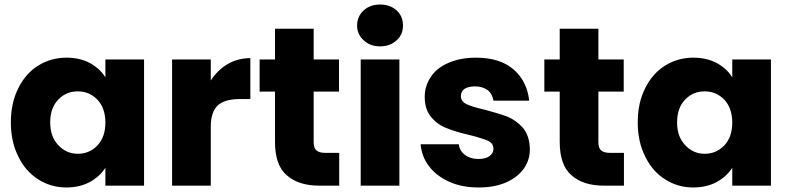

<svg xmlns="http://www.w3.org/2000/svg" viewBox="-20 -821 3491 849"><path d="M28 -280C28 -280 28 -280 28 -280C28 -223 39 -172 61 -129C82 -85 112 -51 149 -28C186 -4 228 8 273 8C273 8 273 8 273 8C312 8 347 0 377 -16C406 -32 429 -53 446 -79C446 -79 446 0 446 0C446 0 617 0 617 0C617 0 617 -558 617 -558C617 -558 446 -558 446 -558C446 -558 446 -479 446 -479C446 -479 446 -479 446 -479C430 -505 407 -526 378 -542C348 -558 313 -566 274 -566C274 -566 274 -566 274 -566C228 -566 186 -554 149 -531C112 -508 82 -474 61 -431C39 -388 28 -337 28 -280ZM446 -279C446 -279 446 -279 446 -279C446 -236 434 -203 411 -178C387 -153 358 -141 324 -141C324 -141 324 -141 324 -141C290 -141 261 -154 238 -179C214 -204 202 -237 202 -280C202 -280 202 -280 202 -280C202 -323 214 -356 238 -381C261 -405 290 -417 324 -417C324 -417 324 -417 324 -417C358 -417 387 -405 411 -380C434 -355 446 -322 446 -279Z M912 -465C912 -465 912 -558 912 -558C912 -558 741 -558 741 -558C741 -558 741 0 741 0C741 0 912 0 912 0C912 0 912 -259 912 -259C912 -259 912 -259 912 -259C912 -305 923 -337 944 -356C965 -374 997 -383 1040 -383C1040 -383 1087 -383 1087 -383C1087 -383 1087 -564 1087 -564C1087 -564 1087 -564 1087 -564C1050 -564 1017 -555 987 -538C957 -520 932 -496 912 -465Z M1419 -145C1419 -145 1419 -145 1419 -145C1400 -145 1387 -149 1379 -156C1371 -163 1367 -175 1367 -192C1367 -192 1367 -416 1367 -416C1367 -416 1479 -416 1479 -416C1479 -416 1479 -558 1479 -558C1479 -558 1367 -558 1367 -558C1367 -558 1367 -694 1367 -694C1367 -694 1196 -694 1196 -694C1196 -694 1196 -558 1196 -558C1196 -558 1128 -558 1128 -558C1128 -558 1128 -416 1128 -416C1128 -416 1196 -416 1196 -416C1196 -416 1196 -194 1196 -194C1196 -194 1196 -194 1196 -194C1196 -125 1213 -76 1248 -46C1283 -15 1331 0 1393 0C1393 0 1480 0 1480 0C1480 0 1480 -145 1480 -145C1480 -145 1419 -145 1419 -145Z M1661 -616C1661 -616 1661 -616 1661 -616C1690 -616 1715 -625 1734 -643C1753 -660 1762 -682 1762 -708C1762 -708 1762 -708 1762 -708C1762 -735 1753 -757 1734 -775C1715 -792 1690 -801 1661 -801C1661 -801 1661 -801 1661 -801C1631 -801 1607 -792 1588 -775C1569 -757 1559 -735 1559 -708C1559 -708 1559 -708 1559 -708C1559 -682 1569 -660 1588 -643C1607 -625 1631 -616 1661 -616ZM1575 -558C1575 -558 1575 0 1575 0C1575 0 1746 0 1746 0C1746 0 1746 -558 1746 -558C1746 -558 1575 -558 1575 -558Z M2097 8C2097 8 2097 8 2097 8C2142 8 2182 1 2217 -14C2251 -29 2277 -49 2296 -75C2314 -100 2323 -129 2323 -162C2323 -162 2323 -162 2323 -162C2322 -201 2312 -232 2293 -255C2273 -278 2250 -294 2224 -305C2198 -315 2164 -325 2123 -336C2123 -336 2123 -336 2123 -336C2087 -344 2061 -352 2044 -360C2027 -368 2018 -380 2018 -396C2018 -396 2018 -396 2018 -396C2018 -409 2023 -420 2034 -428C2045 -435 2060 -439 2080 -439C2080 -439 2080 -439 2080 -439C2103 -439 2122 -433 2137 -422C2151 -411 2159 -395 2162 -376C2162 -376 2320 -376 2320 -376C2320 -376 2320 -376 2320 -376C2314 -433 2291 -479 2251 -514C2210 -549 2155 -566 2085 -566C2085 -566 2085 -566 2085 -566C2038 -566 1997 -558 1963 -543C1928 -528 1902 -507 1885 -481C1867 -454 1858 -425 1858 -393C1858 -393 1858 -393 1858 -393C1858 -355 1868 -325 1887 -303C1906 -280 1929 -264 1956 -254C1983 -243 2016 -233 2056 -224C2056 -224 2056 -224 2056 -224C2093 -215 2120 -206 2137 -199C2154 -191 2162 -179 2162 -163C2162 -163 2162 -163 2162 -163C2162 -150 2156 -139 2145 -131C2133 -122 2116 -118 2095 -118C2095 -118 2095 -118 2095 -118C2072 -118 2052 -124 2036 -136C2020 -148 2011 -164 2009 -183C2009 -183 1840 -183 1840 -183C1840 -183 1840 -183 1840 -183C1843 -147 1855 -115 1877 -86C1899 -57 1929 -34 1967 -17C2005 0 2048 8 2097 8Z M2678 -145C2678 -145 2678 -145 2678 -145C2659 -145 2646 -149 2638 -156C2630 -163 2626 -175 2626 -192C2626 -192 2626 -416 2626 -416C2626 -416 2738 -416 2738 -416C2738 -416 2738 -558 2738 -558C2738 -558 2626 -558 2626 -558C2626 -558 2626 -694 2626 -694C2626 -694 2455 -694 2455 -694C2455 -694 2455 -558 2455 -558C2455 -558 2387 -558 2387 -558C2387 -558 2387 -416 2387 -416C2387 -416 2455 -416 2455 -416C2455 -416 2455 -194 2455 -194C2455 -194 2455 -194 2455 -194C2455 -125 2472 -76 2507 -46C2542 -15 2590 0 2652 0C2652 0 2739 0 2739 0C2739 0 2739 -145 2739 -145C2739 -145 2678 -145 2678 -145Z M2800 -280C2800 -280 2800 -280 2800 -280C2800 -223 2811 -172 2833 -129C2854 -85 2884 -51 2921 -28C2958 -4 3000 8 3045 8C3045 8 3045 8 3045 8C3084 8 3119 0 3149 -16C3178 -32 3201 -53 3218 -79C3218 -79 3218 0 3218 0C3218 0 3389 0 3389 0C3389 0 3389 -558 3389 -558C3389 -558 3218 -558 3218 -558C3218 -558 3218 -479 3218 -479C3218 -479 3218 -479 3218 -479C3202 -505 3179 -526 3150 -542C3120 -558 3085 -566 3046 -566C3046 -566 3046 -566 3046 -566C3000 -566 2958 -554 2921 -531C2884 -508 2854 -474 2833 -431C2811 -388 2800 -337 2800 -280ZM3218 -279C3218 -279 3218 -279 3218 -279C3218 -236 3206 -203 3183 -178C3159 -153 3130 -141 3096 -141C3096 -141 3096 -141 3096 -141C3062 -141 3033 -154 3010 -179C2986 -204 2974 -237 2974 -280C2974 -280 2974 -280 2974 -280C2974 -323 2986 -356 3010 -381C3033 -405 3062 -417 3096 -417C3096 -417 3096 -417 3096 -417C3130 -417 3159 -405 3183 -380C3206 -355 3218 -322 3218 -279Z"/></svg>

Font: Girnar Poppins
Style: Bold
Weight: 500
Designer: Ninad Kale (Devanagari), Jonny Pinhorn (Latin)
Foundry: Indian Type Foundry
Version: ""